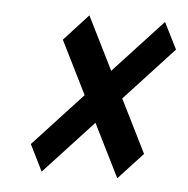

<svg xmlns="http://www.w3.org/2000/svg" viewBox="-37 -574 421 430"><g transform="rotate(5 174.0 -359.0)"><path d="M71.5 -180 182 -299.5 241.5 -180 296.5 -239.5 237 -359 347.5 -478.5 317.5 -538 207 -418.5 147.5 -538 93 -478.5 152.5 -359 42 -239.5Z"/></g></svg>

Font: League Gothic Condensed Italic
Style: Regular
Weight: 400
Width: 3
Designer: The League of Moveable Type
Version: Version 1.600; ttfautohint (v1.8.3)